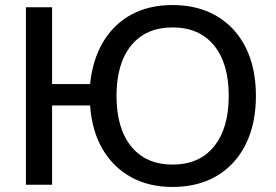

<svg xmlns="http://www.w3.org/2000/svg" viewBox="-20 -734 1096 763"><path d="M666 9Q571 9 500 -30.5Q429 -70 387 -142.5Q345 -215 338 -315H187V0H83V-705H187V-400H338Q348 -497 390 -567.5Q432 -638 502 -676Q572 -714 666 -714Q767 -714 841.5 -670Q916 -626 956.5 -545Q997 -464 997 -353Q997 -242 956.5 -160.5Q916 -79 841.5 -35Q767 9 666 9ZM666 -80Q772 -80 830.5 -152Q889 -224 889 -353Q889 -482 830.5 -553.5Q772 -625 666 -625Q560 -625 501.5 -553.5Q443 -482 443 -353Q443 -224 501.5 -152Q560 -80 666 -80Z"/></svg>

Font: Mulish SemiBold
Style: Regular
Weight: 600
Designer: Vernon Adams
Foundry: Vernon Adams
Version: Version 3.603; ttfautohint (v1.8.3)